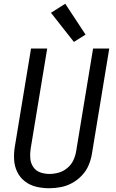

<svg xmlns="http://www.w3.org/2000/svg" viewBox="-20 -993 616 1021"><path d="M241 8Q272 8 303.5 2Q335 -4 364 -20Q393 -36 416 -60.5Q439 -85 451.5 -115Q464 -145 469 -176L561 -735H475L385 -189Q381 -164 370 -140.5Q359 -117 338 -99.5Q317 -82 292 -75Q267 -68 243 -68Q217 -68 193.5 -76.5Q170 -85 156.5 -105.5Q143 -126 141 -151Q139 -176 143 -202L231 -735H145L59 -214Q53 -179 55 -144Q57 -109 71.5 -79Q86 -49 112.5 -28.5Q139 -8 172.5 0Q206 8 241 8ZM373 -770 435 -809 327 -973 251 -925Z"/></svg>

Font: Iosevka Sparkle
Style: Italic
Weight: 400
Italic angle: -9°
Designer: Belleve Invis
Foundry: Belleve Invis
Version: Version 4.5.0; ttfautohint (v1.8.3)